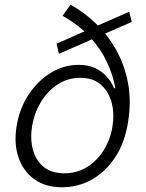

<svg xmlns="http://www.w3.org/2000/svg" viewBox="-20 -792 625 824"><path d="M545.4 -697.8 232.9 -561 222.7 -604.5 534.7 -741.7ZM245.6 11.7Q175.3 11.7 127.4 -22.7Q79.6 -57.1 59.3 -116.5Q39.1 -175.8 51.3 -251Q64 -327.6 103.5 -387Q143.1 -446.3 199 -480Q254.9 -513.7 317.4 -513.7Q357.9 -513.7 387.9 -499.8Q418 -485.8 438.2 -463.1Q458.5 -440.4 469.2 -413.6H475.1Q465.3 -468.3 439.7 -523.9Q414.1 -579.6 367.7 -631.3Q321.3 -683.1 248.5 -724.1L282.7 -772Q341.8 -739.3 392.8 -689.9Q443.8 -640.6 479.5 -576.2Q515.1 -511.7 529.5 -434.6Q543.9 -357.4 529.8 -269.5Q516.1 -181.2 475.3 -118.4Q434.6 -55.7 375.2 -22Q315.9 11.7 245.6 11.7ZM256.8 -48.3Q310.1 -48.3 353.3 -75Q396.5 -101.6 425 -147.2Q453.6 -192.9 462.4 -248Q471.7 -302.2 459.5 -350.1Q447.3 -397.9 413.8 -428Q380.4 -458 324.7 -458Q270.5 -458 227.1 -429.4Q183.6 -400.9 155.3 -353.8Q127 -306.6 117.7 -251.5Q108.9 -196.3 121.1 -149.9Q133.3 -103.5 167.2 -75.9Q201.2 -48.3 256.8 -48.3Z"/></svg>

Font: Inter Light
Style: Italic
Weight: 300
Italic angle: -9.3988°
Designer: Rasmus Andersson
Foundry: rsms
Version: Version 4.001;git-66647c0bb